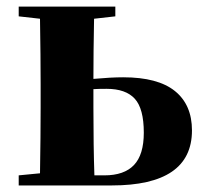

<svg xmlns="http://www.w3.org/2000/svg" viewBox="-20 -566 626 586"><path d="M332 -516.1 267.1 -508.8Q265.1 -405.3 265.1 -325.2Q318.8 -330.1 356 -330.1Q461.9 -330.1 513.9 -288.1Q565.9 -246.1 565.9 -168Q565.9 0 320.8 0H37.1V-30.8L102.1 -37.1Q104 -153.3 104 -237.8V-308.1Q104 -392.6 102.1 -508.8L37.1 -516.1V-545.9H332ZM268.1 -30.8H298.8Q358.9 -30.8 388.9 -62.3Q418.9 -93.8 418.9 -161.1Q418.9 -234.4 391.4 -264.6Q363.8 -294.9 305.2 -294.9Q278.3 -294.9 265.1 -293.9V-237.8Q265.1 -118.2 268.1 -30.8Z"/></svg>

Font: Noto Serif JP Black
Style: Regular
Weight: 900
Designer: Ryoko NISHIZUKA  (kana & ideographs); Frank Grießhammer (Latin, Greek & Cyrillic); Wenlong ZHANG  (bopomofo); Sandoll Co
Foundry: Adobe Systems Incorporated
Version: Version 1.001;PS 1.001;hotconv 16.6.54;makeotf.lib2.5.65590